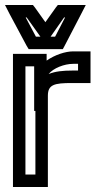

<svg xmlns="http://www.w3.org/2000/svg" viewBox="-35 -725 383 770"><path d="M152 -482V-484V-509H127H42H17V-484V0V25H42H132H157V0V-341C157 -386 183 -392 253 -392H303H328V-417V-494V-519H303H259C227 -519 185 -505 152 -482ZM107 -280V-25H67V-459H102V-405V-280H107ZM160 -428C179 -452 223 -469 259 -469H278V-442H253C219 -442 186 -439 160 -428ZM95 -528H202H217L224 -541L290 -668L309 -705H268H210H197L189 -695L147 -636L105 -695L97 -705H85H27H-15L4 -668L72 -541L80 -528H95ZM168 -578 222 -655H226L186 -578H168ZM109 -578 68 -655H72L127 -578H109Z"/></svg>

Font: Gamestation DisplayOutline
Style: Regular
Weight: 400
Designer: Jonas Hecksher
Foundry: Jonas Hecksher, Playtypeª, e-types AS
Version: Version 1.003